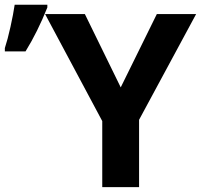

<svg xmlns="http://www.w3.org/2000/svg" viewBox="-186 -772 830 792"><path d="M235.8 -272.5 0 -713.9H164.1L312 -411.6L460.9 -713.9H623L387.7 -277.8V0H235.8ZM-125.5 -752.4H9.3V-741.2Q-31.2 -640.1 -80.6 -560.1H-166V-573.7Q-154.8 -607.4 -142.8 -661.1Q-130.9 -714.8 -125.5 -752.4Z"/></svg>

Font: Viking Open Sans
Style: Bold
Weight: 700
Foundry: Ascender Corporation
Version: Version 2.001